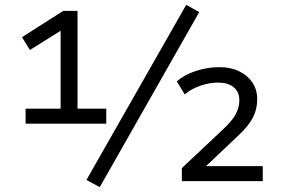

<svg xmlns="http://www.w3.org/2000/svg" viewBox="-20 -750 1178 795"><path d="M86 -238V-300H231V-641L262 -642L104 -543L71 -596L242 -705H301V-300H420V-238ZM393 25 338 -5 751 -730 805 -700ZM733 0V-54L902 -213Q939 -247 955 -275.5Q971 -304 971 -335Q971 -370 947.5 -389Q924 -408 882 -408Q846 -408 808 -394.5Q770 -381 745 -359L712 -413Q744 -441 792 -456.5Q840 -472 888 -472Q935 -472 970 -455Q1005 -438 1025 -408.5Q1045 -379 1045 -339Q1045 -297 1026.5 -262Q1008 -227 968 -190L834 -63V-62H1068V0Z"/></svg>

Font: Nunito Sans 7pt
Style: Regular
Weight: 400
Designer: Vernon Adams
Foundry: Vernon Adams
Version: Version 3.101;gftools[0.9.27]